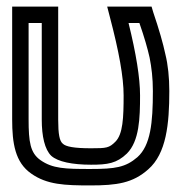

<svg xmlns="http://www.w3.org/2000/svg" viewBox="-20 -529 545 584"><path d="M255 35C335 35 384 28 431 -14C486 -62 495 -152 495 -252C495 -293 491 -332 483 -364C476 -397 464 -439 446 -492L441 -509H423H339H306L314 -478C342 -372 356 -294 356 -239C356 -171 354 -121 331 -98C312 -79 304 -78 257 -78C205 -78 180 -83 171 -92C161 -100 157 -121 157 -165V-484V-509H132H42H17V-484V-166C17 -93 26 -35 75 -1C123 33 177 35 255 35ZM255 -15C178 -15 140 -16 103 -42C72 -64 67 -97 67 -166V-459H107V-165C107 -115 116 -74 136 -55C156 -37 200 -28 257 -28C307 -28 335 -32 366 -62C404 -100 406 -170 406 -239C406 -292 394 -366 371 -459H404C419 -416 429 -381 435 -354C441 -324 445 -291 445 -252C445 -155 438 -87 398 -51C362 -20 331 -15 255 -15Z"/></svg>

Font: Gamestation DisplayOutline
Style: Regular
Weight: 400
Designer: Jonas Hecksher
Foundry: Jonas Hecksher, Playtypeª, e-types AS
Version: Version 1.003